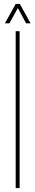

<svg xmlns="http://www.w3.org/2000/svg" viewBox="-20 -959 180 979"><path d="M60 0V-800H80V0ZM5 -840 60 -939H81L136 -840H113L71 -918L28 -840Z"/></svg>

Font: Big Shoulders Stencil Thin
Style: Regular
Weight: 100
Designer: Patric King
Foundry: XO Type Co
Version: Version 2.001